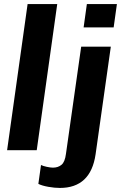

<svg xmlns="http://www.w3.org/2000/svg" viewBox="-20 -740 599 946"><path d="M262 -720 161 0H15L116 -720ZM540 -605H392L408 -720H556ZM451 20Q427 186 275 186Q249 186 218 180.5Q187 175 169 166L182 73Q192 78 210.5 82Q229 86 241 86Q266 86 283 72Q300 58 305 18L380 -510H526Z"/></svg>

Font: Chivo
Style: Bold Italic
Weight: 700
Italic angle: -8.05°
Designer: Hector Gatti
Foundry: Omnibus-Type
Version: Version 1.007